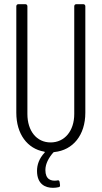

<svg xmlns="http://www.w3.org/2000/svg" viewBox="-20 -720 486 918"><path d="M335 -690V-175C335 -94 289 -39 222 -39C155 -39 111 -94 111 -175V-690C111 -696 107 -700 101 -700H68C62 -700 58 -696 58 -690V-181C58 -79 111 -9 191 5C195 6 195 8 193 10C167 38 157 68 157 97C157 161 197 178 233 178C243 178 252 177 260 175C265 174 267 172 267 167C267 166 267 165 267 164L265 150C264 145 262 142 257 142C256 142 254 143 253 143C224 147 197 138 197 93C197 63 213 34 235 9C236 8 238 7 240 7C329 -2 388 -74 388 -181V-690C388 -696 384 -700 378 -700H345C339 -700 335 -696 335 -690Z"/></svg>

Font: Barlow Condensed Light
Style: Regular
Weight: 300
Width: 3
Designer: Jeremy Tribby
Foundry: Tribby Type
Version: Version 1.422;hotconv 1.0.109;makeotfexe 2.5.65596